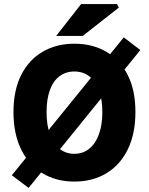

<svg xmlns="http://www.w3.org/2000/svg" viewBox="-20 -877 728 940"><path d="M120 43 38 -19 586 -694 667 -632ZM344 12Q256 12 188.5 -28.5Q121 -69 83.5 -145.5Q46 -222 46 -328Q46 -435 83.5 -509.5Q121 -584 188.5 -623.5Q256 -663 344 -663Q433 -663 500.5 -623.5Q568 -584 605.5 -509.5Q643 -435 643 -328Q643 -222 605.5 -145.5Q568 -69 500.5 -28.5Q433 12 344 12ZM344 -124Q386 -124 417 -149Q448 -174 464.5 -220Q481 -266 481 -328Q481 -391 464.5 -435.5Q448 -480 417 -503.5Q386 -527 344 -527Q302 -527 271 -503.5Q240 -480 224 -435.5Q208 -391 208 -328Q208 -266 224 -220Q240 -174 271 -149Q302 -124 344 -124ZM255 -701 377 -857H553L562 -840L385 -701Z"/></svg>

Font: Mada ExtraBold
Style: Regular
Weight: 800
Designer: Khaled Hosny
Version: Version 1.5